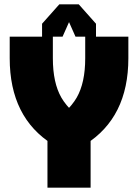

<svg xmlns="http://www.w3.org/2000/svg" viewBox="-20 -870 640 890"><path d="M200 0H400V-320H200ZM225 -200 415 -275Q304 -349 264.5 -417.5Q225 -486 225 -600V-700H25V-600Q25 -325 225 -200ZM375 -200Q575 -325 575 -600V-700H375V-600Q375 -486 335.5 -417.5Q296 -349 185 -275L225 -200ZM175 -700H270L310 -790V-850H255L175 -760ZM425 -700V-760L345 -850H290V-790L330 -700Z"/></svg>

Font: Millimetre
Style: Extrablack
Weight: 900
Designer: Jérémy Landes
Version: Version 1.0